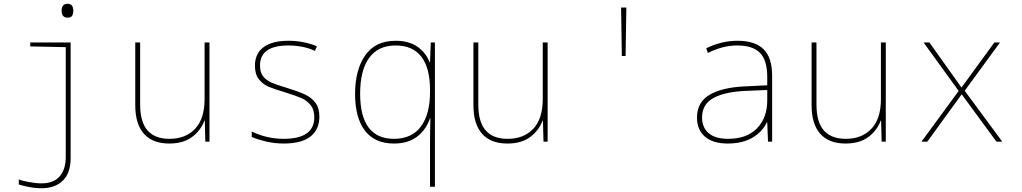

<svg xmlns="http://www.w3.org/2000/svg" viewBox="-20 -754 5440 1022"><path d="M308 -697Q308 -734 340 -734Q370 -734 370 -697Q370 -680 364 -670Q358 -660 340 -660Q308 -660 308 -697ZM80 228V201Q96 208 134 215Q172 222 201 222Q265 222 297.5 185Q330 148 330 81V-503L141 -507V-528H356V88Q356 167 314.5 207.5Q273 248 201 248Q168 248 132.5 241Q97 234 80 228Z M700 -194V-528H726V-198Q726 -104 765.5 -59.5Q805 -15 882 -15Q968 -15 1018.5 -68.5Q1069 -122 1069 -226V-528H1095V0H1073L1070 -112H1068Q1049 -60 1002.5 -25Q956 10 881 10Q792 10 746 -42Q700 -94 700 -194Z M1320 -25V-54Q1400 -15 1490 -15Q1653 -15 1653 -130Q1653 -170 1633.5 -194.5Q1614 -219 1584 -232Q1554 -245 1499 -262Q1439 -280 1409.5 -292.5Q1380 -305 1358.5 -331.5Q1337 -358 1337 -404Q1337 -469 1383 -503Q1429 -537 1515 -537Q1595 -537 1667 -508L1656 -483Q1628 -497 1591 -504.5Q1554 -512 1515 -512Q1364 -512 1364 -405Q1364 -368 1381 -347Q1398 -326 1424.5 -314.5Q1451 -303 1508 -286Q1569 -267 1603.5 -251Q1638 -235 1659 -207Q1680 -179 1680 -133Q1680 -65 1633 -27.5Q1586 10 1490 10Q1443 10 1397.5 -0.5Q1352 -11 1320 -25Z M2269 -3Q2269 -58 2271 -124H2269Q2247 -62 2199.5 -26Q2152 10 2077 10Q1975 10 1922.5 -58.5Q1870 -127 1870 -254Q1870 -382 1924 -459.5Q1978 -537 2086 -537Q2157 -537 2202.5 -505Q2248 -473 2267 -422H2269L2273 -528H2295V240H2269ZM2269 -265V-275Q2269 -392 2223 -452Q2177 -512 2086 -512Q1993 -512 1945 -446Q1897 -380 1897 -256Q1897 -15 2077 -15Q2172 -15 2220.5 -80.5Q2269 -146 2269 -265Z M2500 -194V-528H2526V-198Q2526 -104 2565.5 -59.5Q2605 -15 2682 -15Q2768 -15 2818.5 -68.5Q2869 -122 2869 -226V-528H2895V0H2873L2870 -112H2868Q2849 -60 2802.5 -25Q2756 10 2681 10Q2592 10 2546 -42Q2500 -94 2500 -194Z M3286 -714H3314L3310 -456H3290Z M3690 -128Q3690 -209 3755.5 -248.5Q3821 -288 3941 -294L4064 -300V-343Q4064 -433 4025.5 -472.5Q3987 -512 3904 -512Q3827 -512 3748 -472L3739 -497Q3821 -537 3905 -537Q3999 -537 4044.5 -492Q4090 -447 4090 -350V0H4068L4064 -103H4062Q4038 -52 3985 -21Q3932 10 3854 10Q3774 10 3732 -27Q3690 -64 3690 -128ZM4064 -220V-275L3946 -270Q3837 -265 3777 -232Q3717 -199 3717 -128Q3717 -75 3752.5 -45Q3788 -15 3856 -15Q3955 -15 4009.5 -71Q4064 -127 4064 -220Z M4300 -194V-528H4326V-198Q4326 -104 4365.5 -59.5Q4405 -15 4482 -15Q4568 -15 4618.5 -68.5Q4669 -122 4669 -226V-528H4695V0H4673L4670 -112H4668Q4649 -60 4602.5 -25Q4556 10 4481 10Q4392 10 4346 -42Q4300 -94 4300 -194Z M5083 -270 4896 -528H4927L5098 -288L5273 -528H5303L5115 -271L5315 0H5284L5099 -252L4916 0H4885Z"/></svg>

Font: Noto Sans Mono UI Thin
Style: Regular
Weight: 250
Monospace: yes
Designer: Monotype Design team
Foundry: Monotype Imaging Inc.
Version: Version 1.000